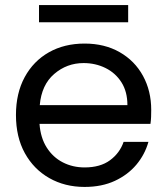

<svg xmlns="http://www.w3.org/2000/svg" viewBox="-20 -729 660 758"><path d="M566 -169Q552 -119 518.5 -79Q485 -39 433.5 -15Q382 9 314 9Q236 9 174.5 -26Q113 -61 78 -124.5Q43 -188 43 -275Q43 -361 77.5 -424.5Q112 -488 173 -522.5Q234 -557 314 -557Q393 -557 452.5 -523Q512 -489 544.5 -429.5Q577 -370 577 -295Q577 -280 576.5 -267Q576 -254 574 -240H136Q140 -185 164.5 -146.5Q189 -108 228 -88Q267 -68 314 -68Q376 -68 414.5 -96.5Q453 -125 468 -169ZM310 -480Q244 -480 194 -437Q144 -394 137 -314H483Q483 -367 459.5 -404Q436 -441 396.5 -460.5Q357 -480 310 -480ZM134 -709H486V-641H134Z"/></svg>

Font: Poppins
Style: Regular
Weight: 400
Designer: Ninad Kale (Devanagari), Jonny Pinhorn (Latin)
Version: Version 5.002